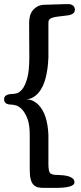

<svg xmlns="http://www.w3.org/2000/svg" viewBox="-25 -858 394 936"><path d="M211 -59Q211 -25 218.5 -15Q226 -5 257 -5Q269 -5 283 -3.5Q297 -2 309 1.5Q321 5 329.5 12Q338 19 338 31Q338 58 245 58H188Q172 58 159.5 55Q147 52 138 42.5Q129 33 124.5 15.5Q120 -2 120 -32V-200Q120 -252 108 -281.5Q96 -311 81 -326Q66 -341 51.5 -344.5Q37 -348 31 -348Q-5 -348 -5 -374Q-5 -388 6.5 -394Q18 -400 37 -400Q43 -400 56 -403Q69 -406 83 -422.5Q97 -439 107.5 -475.5Q118 -512 118 -580Q118 -606 117.5 -647.5Q117 -689 117 -747Q117 -757 119.5 -772.5Q122 -788 130.5 -801.5Q139 -815 155 -825Q171 -835 197 -835Q204 -835 218 -835.5Q232 -836 248 -836.5Q264 -837 279 -837.5Q294 -838 304 -838Q308 -838 314 -837.5Q320 -837 326 -834Q332 -831 336 -825.5Q340 -820 340 -810Q340 -802 336 -797Q332 -792 326 -789Q320 -786 314 -784.5Q308 -783 305 -783L264 -778Q246 -776 235 -773Q224 -770 219 -766Q214 -762 212.5 -757.5Q211 -753 211 -749V-579Q209 -521 197 -476Q192 -457 183.5 -438.5Q175 -420 163 -406Q151 -392 135.5 -383Q120 -374 99 -374Q120 -374 135.5 -366.5Q151 -359 163 -346.5Q175 -334 183.5 -318.5Q192 -303 197 -287Q209 -249 211 -201Z"/></svg>

Font: Life Savers ExtraBold
Style: Regular
Weight: 800
Designer: Pablo Impallari, Rodrigo Fuenzalida, Brenda Gallo
Foundry: Pablo Impallari, Rodrigo Fuenzalida, Brenda Gallo
Version: Version 3.001; ttfautohint (v0.95) -l 8 -r 50 -G 200 -x 14 -